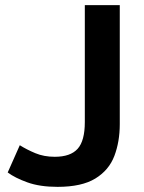

<svg xmlns="http://www.w3.org/2000/svg" viewBox="-20 -713 560 747"><path d="M204 14Q135 14 86.5 -3.5Q38 -21 10 -42L57 -148Q84 -131 117.5 -117Q151 -103 193 -103Q254 -103 282 -134Q310 -165 310 -238V-693H446V-230Q446 -162 425 -106.5Q404 -51 351 -18.5Q298 14 204 14Z"/></svg>

Font: Ubuntu Sans
Style: Bold
Weight: 700
Designer: Dalton Maag Ltd
Foundry: Dalton Maag Ltd
Version: Version 1.006; ttfautohint (v1.8.4.7-5d5b)